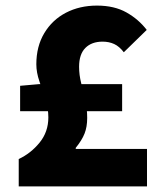

<svg xmlns="http://www.w3.org/2000/svg" viewBox="-20 -667 574 687"><path d="M47 0V-98Q90 -118 121.5 -156.5Q153 -195 153 -247Q153 -279 142.5 -311.5Q132 -344 121 -376Q110 -408 110 -437Q110 -501 138.5 -548.5Q167 -596 216 -621.5Q265 -647 327 -647Q389 -647 432.5 -622.5Q476 -598 505 -560L423 -480Q407 -501 388.5 -509.5Q370 -518 347 -518Q308 -518 285.5 -495.5Q263 -473 263 -428Q263 -399 270.5 -369.5Q278 -340 285 -309Q292 -278 292 -245Q292 -213 282.5 -189Q273 -165 251 -138V-134H506V0ZM52 -269V-360L120 -366H417V-269Z"/></svg>

Font: Source Sans 3 ExtraBold
Style: Regular
Weight: 800
Designer: Paul D. Hunt
Foundry: Adobe
Version: Version 3.052;hotconv 1.1.0;makeotfexe 2.6.0